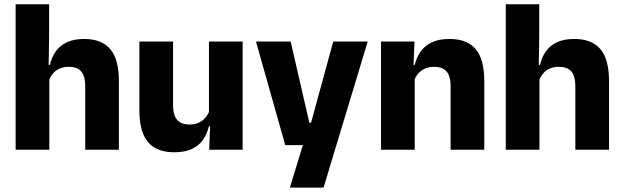

<svg xmlns="http://www.w3.org/2000/svg" viewBox="-20 -680 2832 872"><path d="M367 0V-289Q367 -316 360 -335.8Q353 -355.5 336.8 -366Q320.5 -376.5 291.5 -376.5Q268 -376.5 250 -368.2Q232 -360 220.2 -345.8Q208.5 -331.5 202 -313.5L171 -385H206.5Q214 -418.5 232 -445Q250 -471.5 281.8 -487.2Q313.5 -503 361.5 -503Q416.5 -503 451.5 -481.8Q486.5 -460.5 503.2 -418.5Q520 -376.5 520 -313.5V0ZM51 0V-660.5H203V-513.5L200.5 -351.5L204 -339.5V0Z M766 -491.5V-202.5Q766 -175.5 773 -155.8Q780 -136 796.5 -125.2Q813 -114.5 841.5 -114.5Q865.5 -114.5 883.2 -123Q901 -131.5 913.2 -146Q925.5 -160.5 931.5 -178L955 -106.5H929Q921 -73.5 902.8 -46.5Q884.5 -19.5 852.8 -4Q821 11.5 771.5 11.5Q717 11.5 681.8 -9.8Q646.5 -31 629.8 -73Q613 -115 613 -178V-491.5ZM1082 -491.5V0H930L935 -123L929 -137V-491.5Z M1465 -122.5 1383 -87 1493.5 -491.5H1650L1449.5 172H1296.5L1373 -78L1445 -21H1275.5L1142.5 -491.5H1300L1385 -122.5Z M2026.5 0V-289Q2026.5 -316 2019.5 -335.8Q2012.5 -355.5 1996 -366Q1979.5 -376.5 1951 -376.5Q1927.5 -376.5 1909.5 -368.2Q1891.5 -360 1879.2 -345.8Q1867 -331.5 1861 -313.5L1837.5 -385H1863.5Q1871.5 -418.5 1889.8 -445Q1908 -471.5 1940 -487.2Q1972 -503 2021 -503Q2076 -503 2111 -481.8Q2146 -460.5 2162.8 -418.5Q2179.5 -376.5 2179.5 -313.5V0ZM1710.5 0V-491.5H1862.5L1857.5 -368.5L1863.5 -354V0Z M2593 0V-289Q2593 -316 2586 -335.8Q2579 -355.5 2562.8 -366Q2546.5 -376.5 2517.5 -376.5Q2494 -376.5 2476 -368.2Q2458 -360 2446.2 -345.8Q2434.5 -331.5 2428 -313.5L2397 -385H2432.5Q2440 -418.5 2458 -445Q2476 -471.5 2507.8 -487.2Q2539.5 -503 2587.5 -503Q2642.5 -503 2677.5 -481.8Q2712.5 -460.5 2729.2 -418.5Q2746 -376.5 2746 -313.5V0ZM2277 0V-660.5H2429V-513.5L2426.5 -351.5L2430 -339.5V0Z"/></svg>

Font: Anek Telugu
Style: Bold
Weight: 700
Designer: Omkar Bhoir (Telugu), Yesha Goshar (Latin)
Foundry: Ek Type
Version: Version 1.003